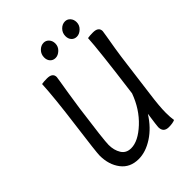

<svg xmlns="http://www.w3.org/2000/svg" viewBox="-234 -937 1064 1064"><g transform="rotate(-45 298.0 -404.5)"><path d="M450 -274Q490 -579 494 -663Q510 -666 535 -666Q579 -666 579 -633Q579 -628 574 -600.5Q569 -573 560 -517.5Q551 -462 544 -404L518 -203Q506 -115 506 -66Q506 -32 510 -5Q492 3 462 3Q420 3 420 -39Q420 -48 432 -132Q389 -64 331.5 -27Q274 10 219 10Q152 10 115.5 -38Q79 -86 79 -157Q79 -182 104 -371.5Q129 -561 134 -663Q150 -666 175 -666Q219 -666 219 -633Q219 -630 214.5 -603Q210 -576 201.5 -523.5Q193 -471 186 -421Q156 -200 156 -164Q156 -122 174.5 -92Q193 -62 232 -62Q287 -62 352 -122.5Q417 -183 450 -274ZM289 -712Q270 -712 258 -725Q246 -738 246 -759Q246 -784 263 -801.5Q280 -819 302 -819Q320 -819 332.5 -805Q345 -791 345 -770Q345 -746 327 -729Q309 -712 289 -712ZM456 -712Q437 -712 425 -725Q413 -738 413 -759Q413 -784 430 -801.5Q447 -819 469 -819Q487 -819 499.5 -805Q512 -791 512 -770Q512 -746 494 -729Q476 -712 456 -712Z"/></g></svg>

Font: Overlock
Style: Italic
Weight: 400
Designer: Dario Muhafara
Foundry: Dario Manuel Muhafara
Version: Version 1.002